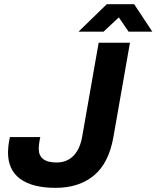

<svg xmlns="http://www.w3.org/2000/svg" viewBox="-20 -892 753 924"><path d="M247.4 12Q136.5 12 77.5 -30.9Q18.5 -73.8 18.5 -159.1Q18.5 -170.4 20.1 -186.9Q21.7 -203.4 27.8 -232.3H173.8Q168.7 -207.6 167.5 -194.8Q166.4 -181.9 166.4 -176Q166.4 -143.3 187.7 -126.7Q208.9 -110 252.7 -110Q301.8 -110 333.7 -142.4Q365.5 -174.8 375.8 -236.1L454.8 -686.4H605.4L526.2 -234.8Q504 -106.7 431.8 -47.3Q359.7 12 247.4 12ZM357.7 -739.5 493.8 -871.7H625.8L713.1 -739.5H598.9L529.5 -841L586 -840.2L478.3 -739.5Z"/></svg>

Font: Archivo Variable SemiBold
Style: Italic
Weight: 600
Italic angle: -10°
Designer: Hector Gatti
Foundry: Omnibus-Type
Version: Version 2.001